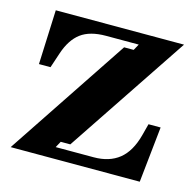

<svg xmlns="http://www.w3.org/2000/svg" viewBox="-80 -576 673 658"><g transform="rotate(15 257.0 -246.5)"><path d="M161 -40H296Q351 -40 386 -68Q421 -96 437 -156L448 -198H491L470 0H12L299 -431H333L345 -453H229Q172 -453 140 -429Q108 -405 91 -354L73 -300H32L40 -493H495L207 -62H173Z"/></g></svg>

Font: Redaction
Style: Bold
Weight: 700
Designer: Jeremy Mickel / Forest Young
Foundry: MCKL
Version: Version 2.001; Redaction Bold